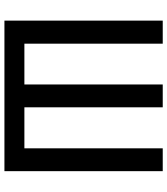

<svg xmlns="http://www.w3.org/2000/svg" viewBox="36 -790 754 866"><g transform="rotate(90 413.0 -357.0)"><path d="M752 0H73V-714H177V-90H361V-714H464V-90H649V-714H752Z"/></g></svg>

Font: Avrile Sans Condensed Medium
Style: Regular
Weight: 500
Width: 3
Designer: Monotype Design Team
Foundry: Monotype Imaging Inc.
Version: Version 2.001;September 10, 2019;FontCreator 11.5.0.2425 64-